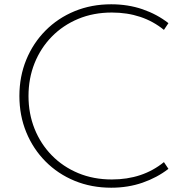

<svg xmlns="http://www.w3.org/2000/svg" viewBox="-20 -860 861 896"><path d="M499 16Q577.5 16 645.2 -7.5Q713 -31 766 -72L745 -103.5Q645.5 -22.5 502 -22.5Q416 -22.5 344.8 -52.2Q273.5 -82 221.5 -135.2Q169.5 -188.5 141.2 -259.2Q113 -330 113 -412Q113 -494 141.2 -564.8Q169.5 -635.5 221.5 -688.8Q273.5 -742 344.8 -771.8Q416 -801.5 502 -801.5Q645.5 -801.5 745 -720.5L766 -752Q713 -793.5 645.2 -816.8Q577.5 -840 499 -840Q406.5 -840 328.2 -807.8Q250 -775.5 192.2 -717.2Q134.5 -659 102.5 -581Q70.5 -503 70.5 -412Q70.5 -321 102.5 -243Q134.5 -165 192.2 -106.8Q250 -48.5 328.2 -16.2Q406.5 16 499 16Z"/></svg>

Font: Spartan ExtraLight
Style: Regular
Weight: 200
Designer: Matt Bailey, Mirko Velimirovic
Foundry: Matt Bailey
Version: Version 1.003; ttfautohint (v1.8.3)